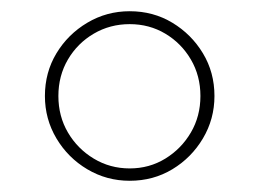

<svg xmlns="http://www.w3.org/2000/svg" viewBox="-20 -733 462 342"><path d="M211 -411Q170 -411 135.5 -431.5Q101 -452 80.5 -486.5Q60 -521 60 -562Q60 -604 80.5 -638Q101 -672 135.5 -692.5Q170 -713 211 -713Q253 -713 287 -692.5Q321 -672 341.5 -638Q362 -604 362 -562Q362 -521 341.5 -486.5Q321 -452 287 -431.5Q253 -411 211 -411ZM211 -433Q246 -433 274.5 -450.5Q303 -468 320 -497Q337 -526 337 -562Q337 -598 320 -627Q303 -656 274.5 -673Q246 -690 211 -690Q176 -690 147 -673Q118 -656 101 -627Q84 -598 84 -562Q84 -526 101 -497Q118 -468 147 -450.5Q176 -433 211 -433Z"/></svg>

Font: MuseoModerno Thin Thin
Style: Regular
Weight: 250
Version: Version 1.003